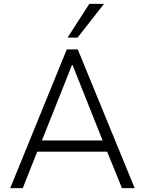

<svg xmlns="http://www.w3.org/2000/svg" viewBox="-20 -975 749 995"><path d="M33 0 326 -719H383L678 0H612L528 -207L563 -189H147L180 -207L98 0ZM353 -638 192 -234 169 -247H540L517 -234L356 -638ZM330 -780 443 -955H519L382 -780Z"/></svg>

Font: Nunitoga
Style: Light
Weight: 300
Designer: Vernon Adams
Foundry: Vernon Adams
Version: Version 1.0